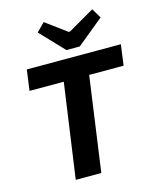

<svg xmlns="http://www.w3.org/2000/svg" viewBox="-134 -1020 902 1110"><g transform="rotate(-15 317.0 -464.5)"><path d="M321 -739 187 -880 236 -929 361 -837H369L526 -928L561 -870L401 -739ZM617 -566H411L332 0H179L259 -566H54L71 -690H634Z"/></g></svg>

Font: Exo 2.0
Style: Bold Italic
Weight: 700
Italic angle: -8°
Designer: Natanael Gama
Version: Version 1.001;PS 001.001;hotconv 1.0.70;makeotf.lib2.5.58329